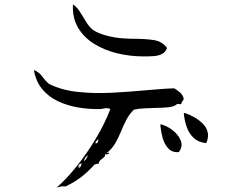

<svg xmlns="http://www.w3.org/2000/svg" viewBox="-20 -818 1040 861"><path d="M804 -375Q802 -368 798 -364Q794 -360 793 -352Q788 -350 784 -351Q780 -352 775 -352Q763 -340 735 -337Q707 -334 673 -334Q649 -333 625 -332Q601 -331 580 -326Q559 -305 546 -279.5Q533 -254 522 -227Q511 -200 496.5 -175Q482 -150 458 -131Q467 -131 467 -134Q474 -130 464 -127Q454 -124 452 -128Q452 -117 445 -111.5Q438 -106 431 -100.5Q424 -95 423 -84Q419 -85 414 -83Q410 -80 405 -81Q377 -50 346.5 -26Q316 -2 274 18Q261 17 254.5 18Q248 19 237 22Q235 23 234 23Q278 -15 324 -72.5Q370 -130 410 -197Q450 -264 475 -329Q467 -333 459 -333Q451 -333 443 -331Q439 -330 434.5 -329.5Q430 -329 426 -329Q379 -328 331 -336Q283 -344 241 -363.5Q199 -383 170 -417.5Q141 -452 132 -504Q155 -495 168.5 -476Q182 -457 199 -442Q255 -414 327.5 -406Q400 -398 478.5 -402Q557 -406 632 -413Q666 -416 698.5 -418.5Q731 -421 761 -422Q772 -416 786 -404.5Q800 -393 804 -375ZM729 -603Q722 -584 706.5 -576Q691 -568 670.5 -566.5Q650 -565 631 -565Q626 -565 624 -565Q563 -565 505.5 -579Q448 -593 402 -621.5Q356 -650 330 -694Q304 -738 307 -798Q324 -788 338.5 -765Q353 -742 367 -719Q381 -696 397 -684Q420 -668 459 -658Q498 -648 531 -646Q545 -645 559 -644.5Q573 -644 586 -644Q630 -644 668.5 -638.5Q707 -633 729 -603ZM905 -176Q869 -180 848 -200Q827 -220 817 -249.5Q807 -279 804 -311H810Q828 -305 849 -293.5Q870 -282 887.5 -265.5Q905 -249 911 -226.5Q917 -204 905 -176ZM782 -136Q753 -133 735 -152Q717 -171 709 -201Q701 -231 699 -261Q727 -255 753.5 -234.5Q780 -214 790.5 -187.5Q801 -161 782 -136ZM347 -84Q340 -86 334.5 -79Q329 -72 333 -70Q333 -72 335 -71.5Q337 -71 336 -67Q334 -67 332 -66.5Q330 -66 333 -64Q340 -66 342 -72.5Q344 -79 347 -84ZM376 -122Q361 -115 356 -96Q364 -100 367.5 -107.5Q371 -115 376 -122ZM420 -195Q418 -190 413 -186.5Q408 -183 408 -175Q416 -174 419 -182Q422 -190 420 -195Z"/></svg>

Font: Yuji Mai
Style: Regular
Weight: 400
Designer: Kataoka Yuji
Foundry: Kinuta Font Factory
Version: Version 3.002